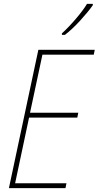

<svg xmlns="http://www.w3.org/2000/svg" viewBox="-20 -971 509 991"><path d="M26 0 178 -714H469L464 -689H199L135 -389H384L379 -364H130L58 -25H323L318 0ZM300 -791H315Q353 -820 394.5 -865.5Q436 -911 459 -944V-951H429Q410 -919 372.5 -875Q335 -831 299 -798Z"/></svg>

Font: Noto Sans UI SemiCondensed Thin
Style: Italic
Weight: 250
Width: 4
Italic angle: -12°
Designer: Monotype Design Team
Foundry: Monotype Imaging Inc.
Version: Version 1.901